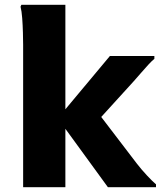

<svg xmlns="http://www.w3.org/2000/svg" viewBox="-20 -780 670 800"><path d="M252.4 0H76.4V-593.6Q76.4 -613.6 75.5 -644.2Q74.7 -674.8 72.5 -704.4Q70.3 -734 65.6 -752L69 -760H252.4ZM220.8 -286.8 438 -546.8H623.2V-534.8Q613.2 -526.8 598.3 -510.7Q583.3 -494.7 567.7 -476.3Q552.1 -457.9 538.1 -442.5L354.6 -240.7L355.6 -353.1L550 -98.6Q568.6 -74.5 592.1 -49.2Q615.6 -24 630 -12V0H429.6Z"/></svg>

Font: Kufam
Style: Regular
Weight: 400
Designer: Wael Morcos, Artur Schmal
Foundry: Original Type
Version: Version 1.301; ttfautohint (v1.8.3)